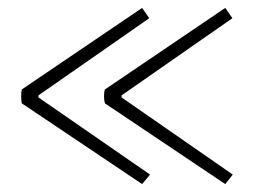

<svg xmlns="http://www.w3.org/2000/svg" viewBox="-20 -484 666 485"><path d="M567 -438 549 -464 245 -258C242 -249 242 -233 245 -223L549 -19L568 -43L287 -238V-243ZM357 -438 339 -464 35 -258C33 -249 33 -233 35 -223L339 -19L359 -43L77 -238V-243Z"/></svg>

Font: Arima Koshi ExtraLight
Style: Regular
Weight: 275
Designer: Joana Correia and Natanael Gama
Foundry: NDISCOVER
Version: Version 1.019;PS 001.019;hotconv 1.0.88;makeotf.lib2.5.64775